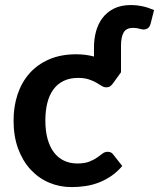

<svg xmlns="http://www.w3.org/2000/svg" viewBox="-20 -737 633 764"><path d="M461.5 -449.5 429 -404.5Q423.5 -397.5 418.2 -393.5Q413 -389.5 403 -389.5Q393.5 -389.5 384.5 -395.2Q375.5 -401 363 -408.2Q350.5 -415.5 333.2 -421.2Q316 -427 290.5 -427Q258 -427 233.5 -415.2Q209 -403.5 192.8 -381.5Q176.5 -359.5 168.5 -328.2Q160.5 -297 160.5 -257.5Q160.5 -216.5 169.2 -184.5Q178 -152.5 194.5 -130.8Q211 -109 234.5 -97.8Q258 -86.5 287.5 -86.5Q317 -86.5 335.2 -93.8Q353.5 -101 366 -109.8Q378.5 -118.5 387.8 -125.8Q397 -133 408.5 -133Q423.5 -133 431 -121.5L466.5 -76.5Q446 -52.5 422 -36.2Q398 -20 372.2 -10.2Q346.5 -0.5 319.2 3.5Q292 7.5 265 7.5Q217.5 7.5 175.5 -10.2Q133.5 -28 102 -62Q70.5 -96 52.2 -145.2Q34 -194.5 34 -257.5Q34 -314 50.2 -362.2Q66.5 -410.5 98 -445.8Q129.5 -481 176 -501Q222.5 -521 283 -521Q321 -521 354 -512V-549.5Q354 -581.5 362 -611.5Q370 -641.5 387.5 -665Q405 -688.5 433.2 -702.8Q461.5 -717 502 -717Q524 -717 546.2 -712.2Q568.5 -707.5 593 -697L579.5 -643.5Q575.5 -629 567.5 -624.2Q559.5 -619.5 552.5 -619.5Q545 -619.5 534.5 -622.8Q524 -626 509.5 -626Q482.5 -626 472 -607.8Q461.5 -589.5 461.5 -555.5Z"/></svg>

Font: Lato
Style: Bold
Weight: 700
Designer: Lukasz Dziedzic
Foundry: tyPoland Lukasz Dziedzic
Version: Version 2.007; 2014-02-27